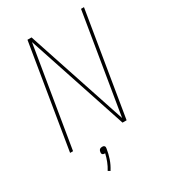

<svg xmlns="http://www.w3.org/2000/svg" viewBox="-226 -848 1052 1183"><g transform="rotate(-30 300.0 -257.0)"><path d="M43 0 164 -735H193L428 -26L545 -735H566L445 0H416L181 -709L64 0ZM203 221 188 212Q203 188 213 162Q223 136 229 110H226Q222 110 217.5 109Q213 108 210 104.5Q207 101 206.5 96.5Q206 92 207 88Q208 83 209.5 79Q211 75 215 71.5Q219 68 224 67Q229 66 233 66Q237 66 241 67Q245 68 248 71.5Q251 75 251.5 79Q252 83 251 88Q246 122 234.5 156Q223 190 203 221Z"/></g></svg>

Font: Iosevka Thin Extended
Style: Italic
Weight: 100
Width: 7
Italic angle: -9°
Monospace: yes
Designer: Belleve Invis
Foundry: Belleve Invis
Version: Version 32.5.0; ttfautohint (v1.8.4)